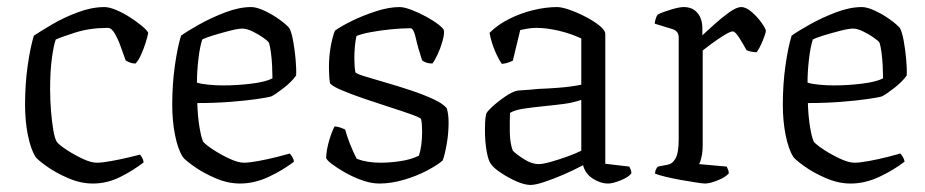

<svg xmlns="http://www.w3.org/2000/svg" viewBox="-20 -520 2622 544"><path d="M243 0Q208 0 172.5 -15.5Q137 -31 112 -49Q87 -67 81 -75Q67 -97 59 -137Q51 -177 51 -223Q51 -282 58.5 -334.5Q66 -387 76 -419Q94 -431 127 -450.5Q160 -470 200 -485Q240 -500 276 -500Q289 -500 308.5 -492Q328 -484 347.5 -471.5Q367 -459 381.5 -447Q396 -435 400 -427Q398 -416 392.5 -398.5Q387 -381 379.5 -364.5Q372 -348 364 -340Q355 -340 347.5 -343Q340 -346 336 -349Q330 -365 322.5 -386.5Q315 -408 305.5 -424.5Q296 -441 286 -441Q235 -441 194 -428Q153 -415 138 -408Q132 -392 127 -355Q122 -318 122 -267Q122 -237 124.5 -206Q127 -175 131 -151.5Q135 -128 141 -118Q148 -109 169.5 -95Q191 -81 214.5 -70Q238 -59 254 -59Q269 -59 294 -63.5Q319 -68 342.5 -73.5Q366 -79 377 -82Q379 -79 382.5 -73.5Q386 -68 387 -60Q356 -36 319.5 -18Q283 0 243 0Z M660 0Q625 0 589.5 -15.5Q554 -31 529 -49Q504 -67 498 -75Q484 -97 476 -137Q468 -177 468 -223Q468 -282 475.5 -334.5Q483 -387 493 -419Q511 -432 545 -451Q579 -470 618.5 -485Q658 -500 692 -500Q707 -500 729.5 -489.5Q752 -479 772 -464.5Q792 -450 800 -440Q806 -429 810.5 -404.5Q815 -380 817.5 -352.5Q820 -325 819 -306Q806 -288 783.5 -270.5Q761 -253 749 -247Q740 -244 709 -239.5Q678 -235 633.5 -231.5Q589 -228 539 -228Q540 -192 545 -161Q550 -130 556 -118Q564 -109 585.5 -95Q607 -81 631 -70Q655 -59 671 -59Q686 -59 713 -64Q740 -69 765.5 -75.5Q791 -82 801 -85Q804 -82 808 -75.5Q812 -69 813 -62Q782 -38 741.5 -19Q701 0 660 0ZM613 -278Q652 -278 692.5 -283Q733 -288 752 -298Q752 -313 751 -333.5Q750 -354 747.5 -372Q745 -390 742 -399Q739 -404 725.5 -413.5Q712 -423 695.5 -431Q679 -439 667 -439Q655 -439 631.5 -433Q608 -427 585 -420Q562 -413 553 -408Q546 -387 542 -351.5Q538 -316 538 -286Q550 -282 571 -280Q592 -278 613 -278Z M1055 0Q1032 0 1006.5 -9Q981 -18 958 -31Q935 -44 920 -55.5Q905 -67 904 -73Q905 -96 912.5 -121.5Q920 -147 928 -162Q938 -161 946 -158Q954 -155 958 -153Q962 -137 971.5 -112.5Q981 -88 991 -70Q1020 -59 1058 -59Q1085 -59 1115 -63.5Q1145 -68 1167 -79Q1176 -106 1176 -148Q1176 -170 1173 -183Q1170 -187 1145 -196Q1120 -205 1084 -216.5Q1048 -228 1011.5 -240.5Q975 -253 948 -264.5Q921 -276 915 -284Q912 -304 912 -329Q912 -360 917 -388Q922 -416 929 -433Q945 -445 976.5 -460.5Q1008 -476 1045 -488Q1082 -500 1112 -500Q1125 -500 1146 -492Q1167 -484 1188 -472.5Q1209 -461 1223 -450Q1237 -439 1238 -433Q1239 -422 1233.5 -402.5Q1228 -383 1219.5 -365Q1211 -347 1205 -340Q1195 -340 1187 -343Q1179 -346 1176 -349Q1164 -385 1158 -412.5Q1152 -440 1143 -440Q1119 -440 1088.5 -437Q1058 -434 1031 -429Q1004 -424 990 -418Q987 -405 985.5 -388.5Q984 -372 984 -356Q984 -331 987 -315Q990 -311 1014 -303.5Q1038 -296 1073 -286Q1108 -276 1144 -264Q1180 -252 1208 -239Q1236 -226 1246 -213Q1251 -196 1251 -172Q1251 -140 1245 -108Q1239 -76 1234 -65Q1219 -52 1189.5 -36.5Q1160 -21 1124 -10.5Q1088 0 1055 0Z M1483 4Q1466 4 1442.5 -6.5Q1419 -17 1399 -30.5Q1379 -44 1372 -54Q1364 -63 1359 -90.5Q1354 -118 1354 -152Q1354 -163 1354.5 -174Q1355 -185 1357 -195Q1357 -201 1373 -216Q1389 -231 1410 -245.5Q1431 -260 1445 -263Q1452 -264 1469 -265Q1486 -266 1504 -268Q1531 -269 1564 -271.5Q1597 -274 1627 -280V-411Q1597 -425 1563 -433Q1529 -441 1499 -441Q1487 -441 1475.5 -439Q1464 -437 1454 -435L1433 -348Q1429 -346 1421 -343Q1413 -340 1402 -339Q1393 -351 1382.5 -375.5Q1372 -400 1367 -427Q1390 -450 1423 -466.5Q1456 -483 1491.5 -491.5Q1527 -500 1558 -500Q1572 -500 1594.5 -492Q1617 -484 1640 -472Q1663 -460 1679 -447Q1695 -434 1695 -424V-56L1763 -48Q1764 -46 1766.5 -40.5Q1769 -35 1769 -29Q1761 -18 1738.5 -9Q1716 0 1703 0Q1681 0 1659.5 -14Q1638 -28 1632 -52Q1606 -38 1577 -25.5Q1548 -13 1522.5 -4.5Q1497 4 1483 4ZM1506 -55Q1518 -55 1541 -61.5Q1564 -68 1587.5 -76.5Q1611 -85 1627 -93V-237Q1604 -229 1577 -225.5Q1550 -222 1520 -219Q1489 -216 1463 -212Q1437 -208 1425 -200Q1424 -174 1424.5 -144Q1425 -114 1433 -93Q1444 -82 1465.5 -68.5Q1487 -55 1506 -55Z M1978 0Q1971 0 1952 -3Q1933 -6 1910 -10Q1887 -14 1866.5 -19Q1846 -24 1836 -28Q1836 -35 1838.5 -40Q1841 -45 1844 -48L1870 -53Q1885 -55 1894 -71Q1903 -87 1903 -126V-414Q1903 -431 1887 -437L1835 -453Q1836 -462 1838.5 -469Q1841 -476 1844 -479Q1858 -486 1881.5 -493Q1905 -500 1917 -500Q1942 -500 1956 -483.5Q1970 -467 1970 -440V-420Q1983 -432 2004 -451Q2025 -470 2046 -485Q2067 -500 2080 -500Q2094 -500 2110.5 -485.5Q2127 -471 2138.5 -454.5Q2150 -438 2150 -432Q2149 -424 2141 -404.5Q2133 -385 2124 -372Q2115 -372 2107 -374Q2099 -376 2095 -378Q2086 -395 2074.5 -413Q2063 -431 2056 -431Q2049 -431 2030.5 -419.5Q2012 -408 1994.5 -395Q1977 -382 1971 -377V-111Q1971 -89 1967.5 -74.5Q1964 -60 1961 -55L2039 -48Q2040 -45 2042.5 -40Q2045 -35 2045 -29Q2036 -18 2013.5 -9Q1991 0 1978 0Z M2390 0Q2355 0 2319.5 -15.5Q2284 -31 2259 -49Q2234 -67 2228 -75Q2214 -97 2206 -137Q2198 -177 2198 -223Q2198 -282 2205.5 -334.5Q2213 -387 2223 -419Q2241 -432 2275 -451Q2309 -470 2348.5 -485Q2388 -500 2422 -500Q2437 -500 2459.5 -489.5Q2482 -479 2502 -464.5Q2522 -450 2530 -440Q2536 -429 2540.5 -404.5Q2545 -380 2547.5 -352.5Q2550 -325 2549 -306Q2536 -288 2513.5 -270.5Q2491 -253 2479 -247Q2470 -244 2439 -239.5Q2408 -235 2363.5 -231.5Q2319 -228 2269 -228Q2270 -192 2275 -161Q2280 -130 2286 -118Q2294 -109 2315.5 -95Q2337 -81 2361 -70Q2385 -59 2401 -59Q2416 -59 2443 -64Q2470 -69 2495.5 -75.5Q2521 -82 2531 -85Q2534 -82 2538 -75.5Q2542 -69 2543 -62Q2512 -38 2471.5 -19Q2431 0 2390 0ZM2343 -278Q2382 -278 2422.5 -283Q2463 -288 2482 -298Q2482 -313 2481 -333.5Q2480 -354 2477.5 -372Q2475 -390 2472 -399Q2469 -404 2455.5 -413.5Q2442 -423 2425.5 -431Q2409 -439 2397 -439Q2385 -439 2361.5 -433Q2338 -427 2315 -420Q2292 -413 2283 -408Q2276 -387 2272 -351.5Q2268 -316 2268 -286Q2280 -282 2301 -280Q2322 -278 2343 -278Z"/></svg>

Font: Texturina 72pt Light
Style: Regular
Weight: 300
Designer: Guillermo Torres Carreño
Foundry: Omnibus-Type
Version: Version 1.002; ttfautohint (v1.8.3)